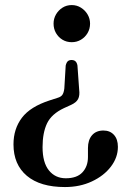

<svg xmlns="http://www.w3.org/2000/svg" viewBox="-20 -606 512 776"><path d="M300 -243.5 293 -341.5Q291 -352.5 285.2 -358Q279.5 -363.5 269 -363.5Q259.5 -363.5 254 -358.5Q248.5 -353.5 245.5 -341L240 -248.5Q238 -231.5 232.2 -223Q226.5 -214.5 212.5 -210.5L181.5 -200.5Q102.5 -175 68.5 -130Q34.5 -85 34.5 -22.5Q34.5 59 88.5 104.5Q142.5 150 242.5 150Q303 150 351.5 127.2Q400 104.5 428.2 67.5Q456.5 30.5 456.5 -12.5Q456.5 -43.5 440.5 -61Q424.5 -78.5 398 -78.5Q368.5 -78.5 352 -59.5Q335.5 -40.5 335.5 -7.5V28.5Q335.5 66.5 313.2 90.5Q291 114.5 246 114.5Q203.5 114.5 177.8 82.8Q152 51 152 -11.5Q152 -69.5 170.2 -107.5Q188.5 -145.5 238.5 -169L266 -181.5Q288.5 -191.5 295.8 -206Q303 -220.5 300 -243.5ZM270 -585.5Q290.5 -585.5 307.2 -575Q324 -564.5 334 -547.5Q344 -530.5 344 -510.5Q344 -489.5 334 -472.5Q324 -455.5 307.2 -445.5Q290.5 -435.5 270 -435.5Q249 -435.5 232.5 -445.5Q216 -455.5 206.2 -472.5Q196.5 -489.5 196.5 -510.5Q196.5 -530.5 206.2 -547.5Q216 -564.5 232.5 -575Q249 -585.5 270 -585.5Z"/></svg>

Font: Fraunces Wonky
Style: Regular
Weight: 400
Version: Version 1.000;[b76b70a41]